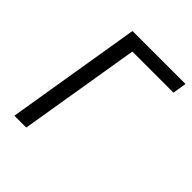

<svg xmlns="http://www.w3.org/2000/svg" viewBox="-204 -859 984 984"><g transform="rotate(45 288.0 -367.5)"><path d="M64 0H150L259 -660H557L569 -735H185Z"/></g></svg>

Font: Iosevka Sparkle
Style: Italic
Weight: 400
Italic angle: -9°
Designer: Belleve Invis
Foundry: Belleve Invis
Version: Version 4.5.0; ttfautohint (v1.8.3)